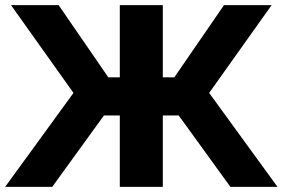

<svg xmlns="http://www.w3.org/2000/svg" viewBox="-36 -730 1104 750"><path d="M251 -367 7 -710H193L387 -428H432V-710H600V-428H645L839 -710H1025L781 -367L1048 0H864L662 -279H600V0H432V-279H370L168 0H-16Z"/></svg>

Font: Oxford Sans
Style: Regular
Weight: 800
Designer: Matt McInerney, Pablo Impallari, Rodrigo Fuenzalida
Foundry: Matt McInerney, Pablo Impallari, Rodrigo Fuenzalida
Version: Version 3.000g; ttfautohint (v1.5) -l 8 -r 28 -G 28 -x 14 -D